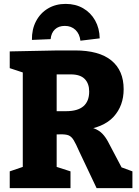

<svg xmlns="http://www.w3.org/2000/svg" viewBox="-20 -966 712 986"><path d="M30 0V-86L118 -116L97 -83V-619L127 -584L30 -616V-702L278 -707H365Q489 -707 552 -655.5Q615 -604 615 -508Q615 -423 563.5 -366.5Q512 -310 399 -296L400 -316Q439 -316 464.5 -306Q490 -296 506.5 -278.5Q523 -261 536 -236L613 -90L565 -121L660 -86V0H476L386 -190Q370 -227 358.5 -246Q347 -265 332 -271Q317 -277 287 -276L243 -275L271 -299V-83L249 -116L342 -86V0ZM271 -352 243 -395H319Q379 -395 408.5 -420.5Q438 -446 438 -496Q438 -537 415 -560.5Q392 -584 343 -584H243L271 -610ZM317 -946Q368 -946 407 -923.5Q446 -901 468.5 -861Q491 -821 492 -769L393 -757Q389 -792 367.5 -812.5Q346 -833 313 -833Q281 -833 262 -815Q243 -797 240 -765L144 -761Q143 -815 165 -857Q187 -899 226.5 -922.5Q266 -946 317 -946Z"/></svg>

Font: Bitter Thin ExtraBold
Style: Regular
Weight: 800
Version: Version 3.020